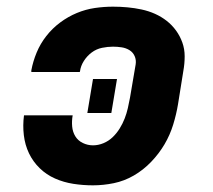

<svg xmlns="http://www.w3.org/2000/svg" viewBox="-20 -548 640 576"><path d="M259 8Q229 8 200 3.5Q171 -1 145 -12.5Q119 -24 99 -43.5Q79 -63 67 -88Q55 -113 51.5 -142.5Q48 -172 52 -202H198Q195 -185 196.5 -168.5Q198 -152 206 -139Q214 -126 228.5 -119Q243 -112 259 -112Q275 -112 290.5 -118.5Q306 -125 318 -136.5Q330 -148 339 -162.5Q348 -177 354 -192.5Q360 -208 363.5 -223.5Q367 -239 370 -255L387 -355Q389 -368 384 -379.5Q379 -391 368.5 -397.5Q358 -404 345 -406Q332 -408 319 -408Q303 -408 286 -404.5Q269 -401 255 -390.5Q241 -380 231.5 -365Q222 -350 220 -334Q220 -333 219.5 -332.5Q219 -332 219 -332H74Q74 -333 74 -334.5Q74 -336 74 -337Q79 -364 90 -390.5Q101 -417 119 -440Q137 -463 160.5 -480.5Q184 -498 210.5 -509Q237 -520 264.5 -524Q292 -528 319 -528Q341 -528 362.5 -526Q384 -524 405 -519.5Q426 -515 445 -506.5Q464 -498 480 -485.5Q496 -473 508 -456.5Q520 -440 527 -420.5Q534 -401 534 -379Q534 -357 530 -335L514 -235Q509 -205 499.5 -174Q490 -143 473.5 -115Q457 -87 433.5 -62.5Q410 -38 381.5 -21.5Q353 -5 321.5 1.5Q290 8 259 8ZM314 -209H242L259 -311H331Z"/></svg>

Font: Iosevka SS04 Hv Ex Obl
Style: Regular
Weight: 900
Width: 7
Italic angle: -9°
Monospace: yes
Designer: Belleve Invis
Foundry: Belleve Invis
Version: Version 19.0.0; ttfautohint (v1.8.4)